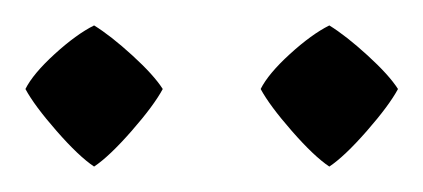

<svg xmlns="http://www.w3.org/2000/svg" viewBox="-20 -731 333 151"><path d="M108 -661Q101 -648 83.5 -628Q66 -608 54 -600Q42 -608 24.5 -628Q7 -648 0 -661Q6 -673 23 -688.5Q40 -704 54 -711Q67 -703 84 -687.5Q101 -672 108 -661ZM293 -661Q286 -648 268.5 -628Q251 -608 239 -600Q227 -608 209.5 -628Q192 -648 185 -661Q191 -673 208 -688.5Q225 -704 239 -711Q252 -703 269 -687.5Q286 -672 293 -661Z"/></svg>

Font: Almendra SC
Style: Regular
Weight: 400
Designer: Ana Sanfelippo
Foundry: Ana Sanfelippo
Version: Version 1.003